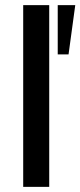

<svg xmlns="http://www.w3.org/2000/svg" viewBox="-20 -725 312 745"><path d="M70 0V-705H171V0ZM246 -514H204V-705H272Z"/></svg>

Font: wassup Sans
Style: Medium
Weight: 600
Version: Version 2.001